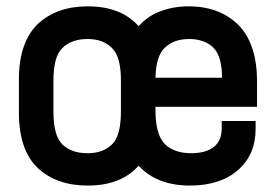

<svg xmlns="http://www.w3.org/2000/svg" viewBox="-20 -554 862 600"><path d="M783.2 -220.2H465.8V-210Q465.8 -133.3 495.1 -104Q523.9 -75.2 578.1 -75.2Q624.5 -75.2 649.9 -96.2Q672.9 -116.2 672.9 -152.8V-175.8H778.8V-150.9Q778.8 -70.3 723.1 -22Q668 25.9 573.2 25.9Q470.7 25.9 413.1 -36.1Q358.4 25.9 253.9 25.9Q157.2 25.9 98.1 -28.8Q39.1 -85 39.1 -202.1V-306.2Q39.1 -421.4 98.1 -479Q157.7 -534.2 253.9 -534.2Q358.4 -534.2 413.1 -472.2Q437.5 -499.5 470.2 -514.2Q515.6 -534.2 569.8 -534.2Q665.5 -534.2 725.1 -476.1Q783.2 -416.5 783.2 -299.8ZM357.9 -206.1V-301.8Q357.9 -377.4 330.1 -403.8Q301.8 -432.1 253.9 -432.1Q203.1 -432.1 174.8 -403.8Q147 -377.4 147 -301.8V-206.1Q147 -129.4 174.8 -103Q202.6 -75.2 253.9 -75.2Q302.2 -75.2 330.1 -103Q357.9 -129.4 357.9 -206.1ZM494.1 -403.8Q467.3 -378.4 465.8 -311H673.8Q673.8 -377.9 647 -404.8Q619.6 -432.1 570.8 -432.1Q522.5 -432.1 494.1 -403.8Z"/></svg>

Font: D-DIN-PRO SemiBold
Style: Bold
Weight: 600
Designer: datto
Foundry: CyberFei
Version: Version 1.000;hotconv 1.0.109;makeotfexe 2.5.65596